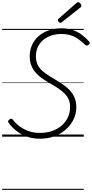

<svg xmlns="http://www.w3.org/2000/svg" viewBox="-20 -1275 857 1791"><path d="M351 19Q293 19 245.5 4Q198 -11 162 -34Q126 -57 100 -83Q74 -109 60 -130Q54 -139 56 -146Q58 -153 67 -160Q79 -169 86 -168Q93 -167 98 -161Q121 -129 157.5 -100.5Q194 -72 243 -53.5Q292 -35 351 -35Q412 -35 463 -52Q514 -69 552.5 -101.5Q591 -134 612.5 -178.5Q634 -223 634 -277Q634 -315 621.5 -345Q609 -375 585.5 -399.5Q562 -424 528.5 -447Q495 -470 451 -495Q421 -512 392.5 -530.5Q364 -549 339.5 -570.5Q315 -592 296.5 -618Q278 -644 267.5 -676.5Q257 -709 257 -749Q257 -807 279 -855.5Q301 -904 341 -938.5Q381 -973 435 -992Q489 -1011 553 -1011Q612 -1011 658.5 -995Q705 -979 742.5 -951Q780 -923 811 -888Q819 -879 817 -871.5Q815 -864 806 -857Q798 -850 790 -850Q782 -850 773 -858Q746 -884 715 -907Q684 -930 644.5 -944Q605 -958 551 -958Q501 -958 458 -943.5Q415 -929 383 -902Q351 -875 333 -836.5Q315 -798 315 -751Q315 -712 326 -683Q337 -654 358.5 -630.5Q380 -607 412 -585Q444 -563 485 -539Q526 -515 563 -490Q600 -465 629 -435Q658 -405 674.5 -366.5Q691 -328 692 -278Q692 -214 665.5 -160Q639 -106 592.5 -65.5Q546 -25 484.5 -3Q423 19 351 19ZM544 -1062Q536 -1062 527.5 -1070.5Q519 -1079 519 -1086Q519 -1089 520 -1092Q521 -1095 525 -1099L692 -1246Q697 -1249 700 -1252Q703 -1255 708 -1255Q714 -1255 721.5 -1249.5Q729 -1244 734 -1236.5Q739 -1229 739 -1222Q739 -1218 738 -1214.5Q737 -1211 732 -1207L558 -1069Q553 -1066 550 -1064Q547 -1062 544 -1062ZM0 486H761V496H0ZM0 -20H761V0H0ZM0 -505H761V-500H0ZM0 -1006H761V-996H0Z"/></svg>

Font: Playwrite CA Guides
Style: Regular
Weight: 400
Designer: Veronika Burian, José Scaglione
Foundry: TypeTogether
Version: Version 1.003